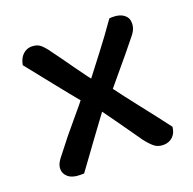

<svg xmlns="http://www.w3.org/2000/svg" viewBox="-93 -569 676 671"><g transform="rotate(-20 245.0 -233.5)"><path d="M213 -271 232 -277Q271 -328 306.5 -374Q342 -420 379 -473Q384 -474 386 -474Q388 -474 392 -474Q418 -474 433 -462.5Q448 -451 448 -431Q448 -417 442 -405Q436 -393 421 -376Q389 -336 355.5 -296.5Q322 -257 290 -218L259 -196Q223 -147 185 -95.5Q147 -44 111 6Q110 6 104 6Q98 6 96 6Q68 6 53 -6.5Q38 -19 38 -37Q38 -48 43.5 -59Q49 -70 65 -89Q100 -135 138.5 -180Q177 -225 213 -271ZM272 -266 295 -253Q335 -199 376 -147Q417 -95 457 -42Q455 -19 441 -6Q427 7 406 7Q386 7 372.5 -4Q359 -15 343 -36Q315 -76 283.5 -120.5Q252 -165 223 -204L199 -224Q156 -276 117.5 -324.5Q79 -373 39 -423Q43 -447 57 -460.5Q71 -474 90 -474Q110 -474 122 -464Q134 -454 146 -437Q175 -398 206.5 -353Q238 -308 272 -266Z"/></g></svg>

Font: Baloo Tamma 2 Medium
Style: Regular
Weight: 500
Designer: Divya Kowshik, Shuchita Grover and Ek Type
Foundry: Ek Type
Version: Version 1.700